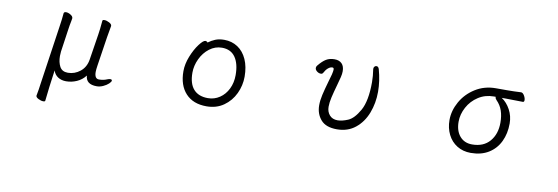

<svg xmlns="http://www.w3.org/2000/svg" viewBox="-52 -855 4104 1411"><g transform="rotate(10 2000.0 -150.0)"><path d="M624 -468Q625 -476 638 -476Q655 -476 674.5 -465.5Q694 -455 694 -443V-441L689 -412Q679 -357 679 -355L646 -139Q641 -107 641 -90Q641 -39 674 -39Q708 -39 735 -51Q748 -56 756 -56Q769 -56 769 -47Q769 -38 753.5 -23.5Q738 -9 714 2Q690 13 666 13Q586 13 582 -52Q556 -18 517.5 -1Q479 16 438 16Q403 16 377.5 -0.5Q352 -17 342 -48L325 78Q320 113 313 183Q312 190 299 190Q282 190 262.5 180Q243 170 243 159V157Q253 105 257 70L321 -367Q331 -432 334 -473Q336 -484 351 -484Q367 -484 385 -473Q403 -462 403 -449V-446L399 -423Q393 -395 388 -359L364 -193Q362 -173 362 -159Q362 -113 379.5 -80.5Q397 -48 440 -48Q491 -48 532 -81Q573 -114 582 -172L612 -363Q618 -398 624 -468Z M1531 -486Q1588 -486 1632 -457Q1676 -428 1700.5 -373.5Q1725 -319 1725 -245Q1725 -179 1696.5 -118.5Q1668 -58 1614 -20Q1560 18 1486 18Q1386 18 1330.5 -42Q1275 -102 1275 -207Q1275 -261 1298 -318.5Q1321 -376 1350.5 -415Q1380 -454 1396 -454Q1406 -454 1413 -445Q1437 -463 1465 -474.5Q1493 -486 1531 -486ZM1658 -245Q1658 -330 1624.5 -378Q1591 -426 1525 -426Q1474 -426 1432 -394Q1390 -362 1366 -311Q1342 -260 1342 -208Q1342 -126 1379 -84.5Q1416 -43 1486 -43Q1534 -43 1573.5 -69.5Q1613 -96 1635.5 -142Q1658 -188 1658 -245Z M2666 -490Q2680 -490 2686 -472Q2710 -386 2710 -306Q2710 -221 2681.5 -147Q2653 -73 2596.5 -27.5Q2540 18 2459 18Q2377 18 2339 -26Q2301 -70 2301 -134Q2301 -170 2310.5 -212Q2320 -254 2339 -320Q2347 -347 2354 -373Q2360 -399 2360 -409Q2360 -418 2357 -421Q2354 -424 2348 -424Q2333 -424 2317 -410.5Q2301 -397 2288 -372Q2283 -364 2272 -364Q2257 -364 2243 -375Q2229 -386 2229 -400Q2229 -410 2236 -418Q2266 -455 2292 -470.5Q2318 -486 2354 -486Q2389 -486 2408.5 -466.5Q2428 -447 2428 -409Q2428 -389 2422 -365L2406 -305Q2389 -245 2380 -205.5Q2371 -166 2371 -135Q2371 -98 2392.5 -73Q2414 -48 2453 -48Q2486 -48 2530 -66.5Q2574 -85 2614 -156Q2654 -227 2654 -368Q2654 -414 2646 -464V-468Q2646 -477 2652 -483.5Q2658 -490 2666 -490Z M3781 -432Q3781 -418 3770 -418Q3682 -420 3644 -420H3613Q3652 -394 3677.5 -347Q3703 -300 3703 -244Q3703 -169 3674.5 -109.5Q3646 -50 3591 -16Q3536 18 3458 18Q3400 18 3355.5 -9.5Q3311 -37 3287 -85.5Q3263 -134 3263 -193Q3263 -263 3300.5 -330Q3338 -397 3405.5 -439.5Q3473 -482 3558 -482H3640Q3694 -482 3745 -485H3746Q3759 -485 3770 -466.5Q3781 -448 3781 -432ZM3331 -193Q3331 -125 3365 -85Q3399 -45 3457 -45Q3542 -45 3588.5 -99Q3635 -153 3635 -238Q3635 -289 3621.5 -328Q3608 -367 3578 -397Q3568 -407 3568 -417V-420H3554Q3490 -420 3439 -387Q3388 -354 3359.5 -301Q3331 -248 3331 -193Z"/></g></svg>

Font: Iansui
Style: Regular
Weight: 400
Designer: But Ko / Fontworks Inc.
Foundry: zi-hi.com / Fontworks Inc.
Version: Version 1.002